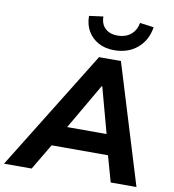

<svg xmlns="http://www.w3.org/2000/svg" viewBox="-150 -1028 1008 1115"><g transform="rotate(10 354.0 -471.0)"><path d="M-51 0 385 -705H514L730 0H578L523 -196L578 -153H159L228 -196L112 0ZM429 -541 251 -235 230 -273H545L516 -235L433 -541ZM463 -760Q410 -760 370 -782Q330 -804 308 -842.5Q286 -881 286 -931L369 -942Q369 -897 396 -872Q423 -847 469 -847Q515 -847 546 -872Q577 -897 585 -942L667 -931Q655 -853 600.5 -806.5Q546 -760 463 -760Z"/></g></svg>

Font: Mulish ExtraLight ExtraBold
Style: Italic
Weight: 800
Italic angle: -9°
Version: Version 3.603